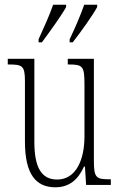

<svg xmlns="http://www.w3.org/2000/svg" viewBox="-20 -786 509 816"><path d="M276 -619V-606H289C325 -652 374 -721 393 -756V-766H338C322 -721 303 -676 276 -619ZM144 -619V-606H158C192 -652 242 -721 261 -756V-766H206C190 -721 170 -676 144 -619ZM215 10C275 10 312 -23 337 -78H341L346 0H451V-24H448C389 -24 379 -29 379 -103V-536H268V-512H271C333 -512 339 -505 339 -425V-206C339 -107 303 -23 223 -23C155 -23 126 -76 126 -184V-536H13V-512H17C76 -512 86 -506 86 -440V-184C86 -45 133 10 215 10Z"/></svg>

Font: Noto Serif Khmer ExtraCondensed ExtraLight
Style: Regular
Weight: 200
Width: 2
Designer: Danh Hong and the Monotype Design Team
Foundry: Monotype Imaging Inc.
Version: Version 2.004